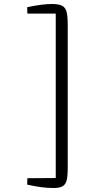

<svg xmlns="http://www.w3.org/2000/svg" viewBox="-20 -854 459 961"><path d="M259 -786H117L116 -818Q192 -834 239 -834Q274 -834 290.5 -825.5Q307 -817 313 -795.5Q319 -774 319 -727V-13Q319 28 313.5 49Q308 70 293 78.5Q278 87 248 87Q189 87 116 70L117 38L259 37Z"/></svg>

Font: Martel UltraLight
Style: Regular
Weight: 250
Designer: Dan Reynolds
Foundry: Dan Reynolds
Version: Version 1.001; ttfautohint (v1.1) -l 5 -r 5 -G 72 -x 0 -D la